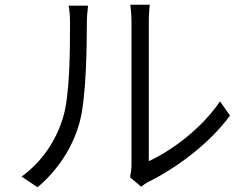

<svg xmlns="http://www.w3.org/2000/svg" viewBox="-20 -768 1040 809"><path d="M528 -21 575 19C582 13 592 5 608 -3C724 -61 862 -162 949 -281L907 -341C829 -225 701 -132 607 -89C607 -114 607 -616 607 -676C607 -712 610 -739 611 -748H529C530 -739 534 -713 534 -676C534 -616 534 -119 534 -74C534 -55 531 -36 528 -21ZM71 -24 138 21C221 -48 286 -145 315 -251C343 -351 346 -566 346 -675C346 -703 350 -731 351 -744H269C273 -724 275 -702 275 -675C275 -565 275 -364 245 -271C215 -172 154 -84 71 -24Z"/></svg>

Font: Noto Sans JP DemiLight
Style: Regular
Weight: 350
Designer: Ryoko NISHIZUKA 西塚涼子 (kana, bopomofo & ideographs); Paul D. Hunt (Latin, Greek & Cyrillic); Sandoll Communications 산돌커뮤니
Foundry: Adobe
Version: Version 2.004;hotconv 1.0.118;makeotfexe 2.5.65603